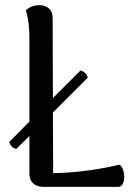

<svg xmlns="http://www.w3.org/2000/svg" viewBox="-20 -724 525 744"><path d="M443 -86C374 -69 275 -54 186 -53L185 -288L320 -423C317 -437 307 -447 292 -451L185 -344L184 -655C184 -686 163 -704 132 -704C107 -704 88 -692 80 -684C91 -651 94 -611 94 -572V-253L16 -174C20 -159 29 -150 43 -147L94 -197V-50C94 -18 116 0 147 0H439C469 0 467 -71 443 -86Z"/></svg>

Font: Arima Koshi Medium
Style: Regular
Weight: 500
Designer: Joana Correia and Natanael Gama
Foundry: NDISCOVER
Version: Version 1.019;PS 001.019;hotconv 1.0.88;makeotf.lib2.5.64775